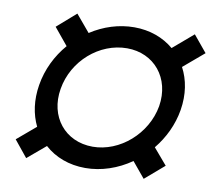

<svg xmlns="http://www.w3.org/2000/svg" viewBox="-72 -702 909 799"><g transform="rotate(10 382.5 -302.5)"><path d="M335.6 9.9C404.1 9.9 471.6 -13.5 529.1 -53.6L583.5 12.1L664.4 -57.5L606.5 -125.4C646.3 -174 674.7 -232.6 685.4 -296.9C696.4 -364 686.1 -424.7 659.8 -474.1L746.4 -547.6L688.9 -617.2L603.3 -544C559.7 -581 502.1 -602.3 436.4 -602.3C371.1 -602.3 307.5 -581.7 252.5 -545.8L192.5 -617.2L112.9 -547.6L171.9 -475.9C128.9 -426.1 98.4 -364.7 87.4 -296.9C76.7 -232.2 85.6 -172.9 109.4 -124.3L30.5 -57.5L87 12.1L163.7 -52.6C207.4 -13.1 266.7 9.9 335.6 9.9ZM178.3 -296.9C198.5 -418.3 305 -511 421.9 -511C536.2 -511 614.3 -418.3 594.5 -296.9C573.5 -176.8 465.2 -82.7 350.9 -82.7C234 -82.7 157.7 -176.8 178.3 -296.9Z"/></g></svg>

Font: Margiela Sans
Style: Bold Italic
Weight: 700
Italic angle: -9.39999°
Designer: Stefan Endress, Andreas Faust
Version: Version 1.100;FEAKit 1.0